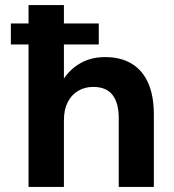

<svg xmlns="http://www.w3.org/2000/svg" viewBox="-20 -740 689 760"><path d="M23 -564V-647H371V-564ZM93 0V-720H233V-429Q258 -467 299.5 -490.5Q341 -514 396 -514Q459 -514 502 -487.5Q545 -461 567 -410.5Q589 -360 589 -286V0H450V-273Q450 -332 425.5 -364Q401 -396 349 -396Q316 -396 289.5 -380.5Q263 -365 248 -335.5Q233 -306 233 -264V0Z"/></svg>

Font: DM Sans 16pt ExtraBold
Style: Regular
Weight: 800
Version: Version 4.004;gftools[0.9.30]